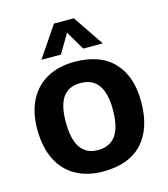

<svg xmlns="http://www.w3.org/2000/svg" viewBox="-111 -808 799 914"><g transform="rotate(-15 289.0 -350.5)"><path d="M286 20Q208 20 151 -12Q94 -44 63.5 -105.5Q33 -167 33 -255Q33 -338 63.5 -397.5Q94 -457 151 -488.5Q208 -520 287 -520Q413 -520 479 -450Q545 -380 545 -255Q545 -123 479 -51.5Q413 20 286 20ZM287 -85Q347 -85 376 -126.5Q405 -168 405 -253Q405 -334 376 -374.5Q347 -415 288 -415Q230 -415 201.5 -375.5Q173 -336 173 -253Q173 -169 201.5 -127Q230 -85 287 -85ZM240 -721H338L440 -570H344L289 -663L234 -570H138Z"/></g></svg>

Font: Moderustic SemiBold
Style: Regular
Weight: 600
Designer: Tural Alisoy
Foundry: TAFT Foundry
Version: Version 2.120